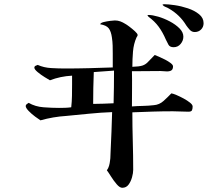

<svg xmlns="http://www.w3.org/2000/svg" viewBox="-20 -836 1040 911"><path d="M521 -501Q497 -499 473 -497.5Q449 -496 425 -494Q422 -419 422 -343Q446 -343 470.5 -344Q495 -345 519 -346Q520 -384 520.5 -423Q521 -462 521 -501ZM894 -331Q894 -320 891 -313Q888 -306 874 -306Q855 -306 837 -307Q819 -308 800 -308Q752 -308 704 -306.5Q656 -305 608 -303Q608 -235 610 -166.5Q612 -98 612 -30Q612 -15 606.5 5Q601 25 590 40Q579 55 560 55Q548 55 533.5 38Q519 21 506.5 1Q494 -19 487 -28Q494 -37 497.5 -49.5Q501 -62 502 -73Q504 -85 504 -97.5Q504 -110 505 -122Q507 -168 509 -213Q511 -258 512 -304Q457 -302 403 -296.5Q349 -291 295 -286Q232 -282 172 -265Q164 -270 147 -282.5Q130 -295 116 -309.5Q102 -324 102 -333Q102 -338 107 -342Q112 -346 116 -348Q147 -330 186.5 -327Q226 -324 260 -324Q274 -324 289 -324.5Q304 -325 318 -327Q321 -354 321.5 -381Q322 -408 322 -435V-477Q266 -474 217 -455Q210 -459 192 -470Q174 -481 158.5 -494Q143 -507 143 -515Q143 -521 149 -524Q155 -527 159 -528Q188 -515 223 -513Q258 -511 289 -511Q345 -511 402 -512.5Q459 -514 515 -516V-582Q515 -601 514.5 -620Q514 -639 511 -658Q507 -687 496 -701.5Q485 -716 455 -721Q458 -728 472.5 -731.5Q487 -735 503 -737Q519 -739 525 -739Q539 -739 551 -734.5Q563 -730 574 -723Q580 -720 594 -709.5Q608 -699 620.5 -687.5Q633 -676 633 -670Q633 -667 631.5 -664.5Q630 -662 628 -659Q614 -628 611 -591Q608 -554 608 -519Q641 -520 656 -525Q671 -530 682 -542Q693 -554 714 -575Q720 -573 734 -567Q748 -561 763.5 -553Q779 -545 790 -536.5Q801 -528 801 -521Q801 -505 790.5 -500.5Q780 -496 766 -497.5Q752 -499 741 -499Q707 -499 673.5 -498.5Q640 -498 606 -498Q607 -456 606.5 -414.5Q606 -373 606 -331Q632 -333 658 -333.5Q684 -334 710 -337Q736 -339 756 -357Q776 -375 793 -393Q801 -392 817.5 -385Q834 -378 851.5 -368.5Q869 -359 881.5 -349Q894 -339 894 -331ZM850 -662Q850 -643 837 -627.5Q824 -612 804 -612Q786 -612 779.5 -623.5Q773 -635 767 -648Q752 -683 733 -709Q714 -735 684 -757Q683 -759 682 -760.5Q681 -762 679 -763Q681 -765 685 -765Q703 -765 730.5 -757Q758 -749 785.5 -734.5Q813 -720 831.5 -701.5Q850 -683 850 -662ZM946 -726Q946 -708 934 -696Q922 -684 904 -684Q890 -684 880.5 -694.5Q871 -705 864 -715Q834 -765 782 -795Q774 -800 765.5 -803Q757 -806 751 -813Q752 -815 755 -815.5Q758 -816 759 -816Q778 -816 809 -811.5Q840 -807 871.5 -796.5Q903 -786 924.5 -768.5Q946 -751 946 -726Z"/></svg>

Font: Kaisei HarunoUmi
Style: Regular
Weight: 400
Designer: Font-Kai, 金井和夫
Foundry: KAZUO KANAI
Version: Version 5.003